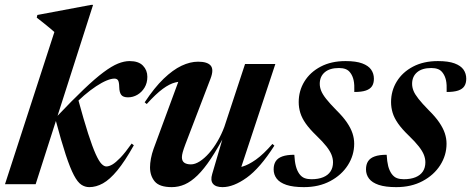

<svg xmlns="http://www.w3.org/2000/svg" viewBox="-32 -757 1936 789"><path d="M350.5 -737 114.5 0H-11.5L191.5 -625.5Q182.5 -633.5 171 -643Q159.5 -652.5 146.2 -663.2Q133 -674 119 -684.5L121.5 -695.5L342.5 -737ZM196 -266 200 -276.5Q265.5 -345.5 312.5 -390.2Q359.5 -435 393.5 -460.2Q427.5 -485.5 453 -495.8Q478.5 -506 500.5 -506Q537.5 -506 555.5 -487.2Q573.5 -468.5 573.5 -441.5Q573.5 -416 562 -397Q550.5 -378 532.5 -367.5Q514.5 -357 494 -357Q474 -357 466.2 -367.2Q458.5 -377.5 458 -399Q457.5 -420 453 -427Q448.5 -434 438 -434Q425 -434 405.8 -426Q386.5 -418 363 -402.5Q339.5 -387 313.5 -364.8Q287.5 -342.5 261 -314L288.5 -351Q312.5 -263 330.2 -208Q348 -153 361.2 -123.8Q374.5 -94.5 385 -83.8Q395.5 -73 405 -73Q416 -73 429.8 -81Q443.5 -89 463 -109.2Q482.5 -129.5 509 -167L518 -160Q481 -94 450 -56.5Q419 -19 391 -3.5Q363 12 335 12Q317.5 12 302.2 2Q287 -8 271.8 -36.8Q256.5 -65.5 238.2 -120.8Q220 -176 196 -266Z M840 -42 891 -215.5 896 -210.5Q863 -147.5 834.5 -104.8Q806 -62 779.5 -36.2Q753 -10.5 727.2 0.8Q701.5 12 674 12Q623.5 12 604 -11.2Q584.5 -34.5 584.5 -69.5Q584.5 -85.5 588.2 -105.5Q592 -125.5 599 -145L712 -451.5L734.5 -420.5Q712 -424 688.5 -418.2Q665 -412.5 636.8 -391.8Q608.5 -371 571 -329.5L562.5 -336.5Q602.5 -397 640.5 -433.5Q678.5 -470 714 -486.8Q749.5 -503.5 782 -503.5Q820.5 -503.5 834 -487.2Q847.5 -471 833 -433.5L730 -164.5Q722.5 -144.5 719 -132Q715.5 -119.5 715.5 -111Q715.5 -95.5 725.2 -88.5Q735 -81.5 752.5 -81.5Q769.5 -81.5 788.8 -93.8Q808 -106 827 -127.5Q846 -149 862.2 -177Q878.5 -205 890 -236L975 -494H1099.5L950 -42L921.5 -67Q940 -65.5 964.5 -72.5Q989 -79.5 1019.8 -101.2Q1050.5 -123 1087.5 -165.5L1095.5 -158.5Q1036 -65.5 981.8 -26.8Q927.5 12 882.5 12Q854.5 12 843.2 -1.8Q832 -15.5 840 -42Z M1177.5 -121Q1179 -93 1183.8 -74.5Q1188.5 -56 1198 -42.5Q1207.5 -29.5 1219.8 -25Q1232 -20.5 1247.5 -20.5Q1276.5 -20.5 1296.2 -28.8Q1316 -37 1326.2 -52.5Q1336.5 -68 1336.5 -90Q1336.5 -105 1330.5 -120.5Q1324.5 -136 1309.8 -155Q1295 -174 1267.5 -200.5Q1240.5 -226.5 1224.5 -249.2Q1208.5 -272 1202 -293.5Q1195.5 -315 1195.5 -337.5Q1195.5 -384 1219 -422.2Q1242.5 -460.5 1285.8 -483.2Q1329 -506 1388 -506Q1431 -506 1456.5 -496.5Q1482 -487 1493.2 -470.8Q1504.5 -454.5 1504.5 -433.5Q1504.5 -415 1496.8 -403Q1489 -391 1471.5 -385Q1454 -379 1424 -379Q1425 -410 1421.2 -427Q1417.5 -444 1409 -456Q1401 -468 1389 -472.8Q1377 -477.5 1361 -477.5Q1323 -477.5 1302.5 -460Q1282 -442.5 1282 -412.5Q1282 -398.5 1287.8 -384Q1293.5 -369.5 1308.2 -350.8Q1323 -332 1350 -304.5Q1377.5 -277.5 1393.5 -254Q1409.5 -230.5 1416.5 -209.2Q1423.5 -188 1423.5 -166.5Q1423.5 -119 1397.5 -78.2Q1371.5 -37.5 1325 -12.8Q1278.5 12 1217 12Q1172.5 12 1145 2.8Q1117.5 -6.5 1105 -23Q1092.5 -39.5 1092.5 -61Q1092.5 -81 1101 -94.2Q1109.5 -107.5 1128.2 -114.2Q1147 -121 1177.5 -121Z M1557 -121Q1558.5 -93 1563.2 -74.5Q1568 -56 1577.5 -42.5Q1587 -29.5 1599.2 -25Q1611.5 -20.5 1627 -20.5Q1656 -20.5 1675.8 -28.8Q1695.5 -37 1705.8 -52.5Q1716 -68 1716 -90Q1716 -105 1710 -120.5Q1704 -136 1689.2 -155Q1674.5 -174 1647 -200.5Q1620 -226.5 1604 -249.2Q1588 -272 1581.5 -293.5Q1575 -315 1575 -337.5Q1575 -384 1598.5 -422.2Q1622 -460.5 1665.2 -483.2Q1708.5 -506 1767.5 -506Q1810.5 -506 1836 -496.5Q1861.5 -487 1872.8 -470.8Q1884 -454.5 1884 -433.5Q1884 -415 1876.2 -403Q1868.5 -391 1851 -385Q1833.5 -379 1803.5 -379Q1804.5 -410 1800.8 -427Q1797 -444 1788.5 -456Q1780.5 -468 1768.5 -472.8Q1756.5 -477.5 1740.5 -477.5Q1702.5 -477.5 1682 -460Q1661.5 -442.5 1661.5 -412.5Q1661.5 -398.5 1667.2 -384Q1673 -369.5 1687.8 -350.8Q1702.5 -332 1729.5 -304.5Q1757 -277.5 1773 -254Q1789 -230.5 1796 -209.2Q1803 -188 1803 -166.5Q1803 -119 1777 -78.2Q1751 -37.5 1704.5 -12.8Q1658 12 1596.5 12Q1552 12 1524.5 2.8Q1497 -6.5 1484.5 -23Q1472 -39.5 1472 -61Q1472 -81 1480.5 -94.2Q1489 -107.5 1507.8 -114.2Q1526.5 -121 1557 -121Z"/></svg>

Font: Newsreader 60pt SemiBold
Style: Italic
Weight: 600
Italic angle: -17°
Designer: Hugues Gentile
Foundry: Production Type
Version: Version 1.003